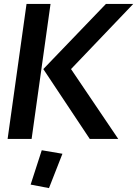

<svg xmlns="http://www.w3.org/2000/svg" viewBox="-20 -712 703 984"><path d="M231 252 300 76 194 58 137 234ZM202 -358 440 0H586L344 -358L663 -692H523ZM239 -692H116L19 0H142Z"/></svg>

Font: Cantarell
Style: BoldOblique
Weight: 700
Italic angle: -8°
Designer: Dave Crossland
Version: Version 0.024